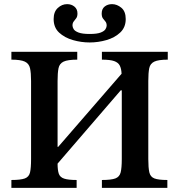

<svg xmlns="http://www.w3.org/2000/svg" viewBox="-20 -907 865 927"><path d="M350 0H35V-38Q80 -38 100 -45.5Q120 -53 125 -74.5Q130 -96 130 -139V-516Q130 -555 125 -577.5Q120 -600 100 -609.5Q80 -619 35 -619V-657H353V-619Q307 -619 287 -609.5Q267 -600 262.5 -577.5Q258 -555 258 -516V-198H261L567 -551Q566 -575 558.5 -590Q551 -605 531.5 -612Q512 -619 472 -619V-657H790V-619Q745 -619 725 -609.5Q705 -600 700.5 -577.5Q696 -555 696 -516V-139Q696 -97 701 -75Q706 -53 725.5 -45.5Q745 -38 788 -38V0H472V-38Q517 -38 537 -45.5Q557 -53 562.5 -74.5Q568 -96 568 -139V-471H563L258 -117Q258 -85 264 -68Q270 -51 290 -44.5Q310 -38 350 -38ZM413 -702Q372 -702 332 -713.5Q292 -725 265.5 -749.5Q239 -774 239 -815Q239 -850 259 -868.5Q279 -887 304 -887Q325 -887 339.5 -875Q354 -863 354 -842Q354 -827 348 -819Q342 -811 336 -803.5Q330 -796 330 -784Q330 -776 335.5 -766.5Q341 -757 359 -750Q377 -743 413 -743Q449 -743 466.5 -750Q484 -757 489.5 -766.5Q495 -776 495 -783Q495 -796 489 -803Q483 -810 477 -818Q471 -826 471 -842Q471 -864 485.5 -875.5Q500 -887 521 -887Q545 -887 566 -869.5Q587 -852 587 -815Q587 -775 560.5 -750Q534 -725 494 -713.5Q454 -702 413 -702Z"/></svg>

Font: STIX Two Text SemiBold
Style: Regular
Weight: 600
Designer: Ross Mills, John Hudson & Paul Hanslow, Tiro Typeworks Ltd; with prior portions MicroPress Inc., and Coen Hoffman.
Foundry: Tiro Typeworks Ltd
Version: Version 2.13 b171